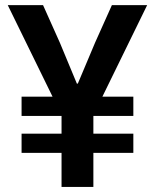

<svg xmlns="http://www.w3.org/2000/svg" viewBox="-20 -740 613 760"><path d="M223.6 -134.8H65.4V-210.9H223.6V-281.2H65.4V-357.4H188L10.7 -719.7H150.4L216.8 -571.3L284.2 -409.2H288.1L356.4 -571.3L422.9 -719.7H562.5L385.3 -357.4H507.8V-281.2H349.6V-210.9H507.8V-134.8H349.6V0H223.6Z"/></svg>

Font: Reddit Sans Fudge
Style: Bold
Weight: 700
Designer: Stephen Hutchings
Foundry: Reddit
Version: Version 1.013